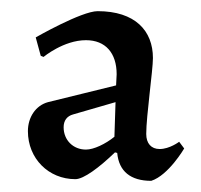

<svg xmlns="http://www.w3.org/2000/svg" viewBox="-20 -667 361 344"><path d="M251 -343C282 -353 310 -401 310 -401L301 -413C301 -413 284 -400 266 -400C251 -400 242 -410 242 -427C242 -459 254 -541 254 -563C254 -612 222 -647 155 -647C126 -647 44 -600 44 -600L53 -567L58 -565C58 -565 94 -595 134 -595C169 -595 189 -572 189 -534L188 -514L66 -484C44 -478 30 -457 30 -432C30 -383 67 -346 115 -346C130 -346 158 -367 186 -394L190 -393C193 -360 214 -343 251 -343ZM134 -399C111 -399 94 -416 94 -439C94 -451 100 -459 111 -462L187 -484L185 -422C169 -409 148 -399 134 -399Z"/></svg>

Font: Alegreya SC
Style: Regular
Weight: 400
Designer: Juan Pablo del Peral
Foundry: Huerta Tipografica
Version: Version 2.007;PS 002.007;hotconv 1.0.88;makeotf.lib2.5.64775